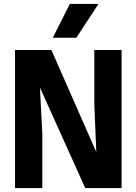

<svg xmlns="http://www.w3.org/2000/svg" viewBox="-20 -951 690 971"><path d="M56 0V-698H240L467 -182L457 -423V-698H595V0H411L182 -508L194 -275V0ZM247 -760 333 -931H478L366 -760Z"/></svg>

Font: Azeret Mono Thin SemiBold
Style: Regular
Weight: 600
Version: Version 1.002